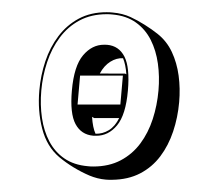

<svg xmlns="http://www.w3.org/2000/svg" viewBox="-57 -857 1114 977"><g transform="rotate(5 500.0 -368.0)"><path d="M551 55Q543 56 534.5 56.5Q526 57 518 57Q496 57 475 53.5Q454 50 435 44Q392 30 350.5 9.5Q309 -11 273 -36Q205 -84 173.5 -173Q142 -262 142 -366Q142 -443 159.5 -516Q177 -589 214.5 -649Q252 -709 310 -747Q368 -785 449 -792Q457 -793 465 -793Q473 -793 480 -793Q530 -793 572 -778Q608 -765 647 -745Q686 -725 716 -705Q766 -672 796.5 -619.5Q827 -567 841.5 -502.5Q856 -438 856 -368Q856 -290 838.5 -217Q821 -144 784.5 -85.5Q748 -27 690 10Q632 47 551 55ZM450 -4Q529 -11 585.5 -47.5Q642 -84 677.5 -141.5Q713 -199 729.5 -270.5Q746 -342 746 -418Q746 -489 731 -554.5Q716 -620 684 -671.5Q652 -723 601 -753Q550 -783 479 -783Q472 -783 465 -783Q458 -783 450 -782Q371 -775 314.5 -738Q258 -701 222 -642.5Q186 -584 169 -512.5Q152 -441 152 -366Q152 -293 167.5 -227.5Q183 -162 215.5 -111.5Q248 -61 299 -32Q350 -3 421 -3Q428 -3 435.5 -3Q443 -3 450 -4ZM450 -161Q446 -161 442.5 -160.5Q439 -160 435 -160Q374 -160 340.5 -211Q307 -262 307 -380Q307 -505 348 -563Q389 -621 450 -626Q454 -626 457.5 -626.5Q461 -627 465 -627Q526 -627 558.5 -574.5Q591 -522 591 -404Q591 -280 551.5 -223Q512 -166 450 -161ZM576 -486Q568 -536 552 -566Q519 -565 489 -542.5Q459 -520 441 -478L569 -489ZM342 -459V-311L559 -330V-478ZM421 -255Q429 -201 446 -171Q482 -173 512 -195Q542 -217 559 -261L432 -250Z"/></g></svg>

Font: Rampart One
Style: Regular
Weight: 400
Designer: Fontworks Inc.
Foundry: Fontworks Inc.
Version: Version 1.100